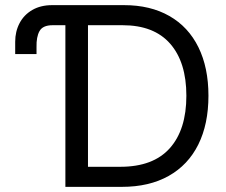

<svg xmlns="http://www.w3.org/2000/svg" viewBox="-20 -727 881 747"><path d="M182.6 -707H462.9Q564.9 -707 638.9 -664.8Q712.9 -622.6 752 -543.2Q791 -463.9 791 -354.5Q791 -244.1 751.5 -164.6Q711.9 -85 636.2 -42.5Q560.5 0 454.1 0H234.4V-628.9H184.6Q146.5 -628.9 133.8 -606.2Q121.1 -583.5 122.1 -543.9V-516.6H39.1V-564.5Q39.1 -604.5 56.2 -637Q73.2 -669.4 105.7 -688.2Q138.2 -707 182.6 -707ZM448.2 -78.1Q576.2 -78.1 640.6 -150.4Q705.1 -222.7 705.1 -354.5Q705.1 -484.9 642.1 -556.9Q579.1 -628.9 457 -628.9H322.3V-78.1Z"/></svg>

Font: Pretendard GOV
Style: Regular
Weight: 400
Designer: Base glyphs from Inter by Rasmus Andersson; Hangeul glyphs from Noto Sans CJK(Source Han Sans) by Jang Soo-young and Kan
Foundry: Kil Hyung-jin
Version: Version 1.309